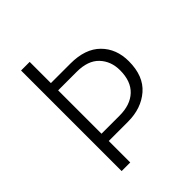

<svg xmlns="http://www.w3.org/2000/svg" viewBox="-198 -844 969 969"><g transform="rotate(-45 286.5 -359.0)"><path d="M110.4 0V-717.8H171.9V-566.4H311.5Q417 -566.4 472.7 -510.7Q528.3 -455.1 528.3 -366.2Q528.3 -260.7 466.3 -207Q404.3 -153.3 309.6 -153.3H171.9V0ZM171.9 -205.1H300.8Q377.9 -205.1 421.4 -246.1Q464.8 -287.1 464.8 -365.2Q464.8 -429.7 424.8 -472.2Q384.8 -514.6 303.7 -514.6H171.9Z"/></g></svg>

Font: Gothic A1 Light
Style: Regular
Weight: 300
Version: Version 2.50